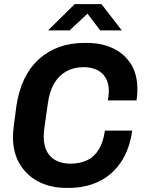

<svg xmlns="http://www.w3.org/2000/svg" viewBox="-20 -905 715 935"><path d="M302 10Q229 10 170.5 -19Q112 -48 77.5 -104Q43 -160 43 -239Q43 -259 48.5 -302.5Q54 -346 60 -390Q71 -463 98 -519.5Q125 -576 168 -615.5Q211 -655 267 -675.5Q323 -696 390 -696H404Q474 -696 529 -670.5Q584 -645 616.5 -595Q649 -545 649 -470Q649 -457 648 -443.5Q647 -430 645 -416H505Q508 -429 508.5 -439.5Q509 -450 510 -461Q510 -500 494.5 -526Q479 -552 451.5 -565Q424 -578 387 -578Q341 -578 304.5 -558.5Q268 -539 244.5 -500Q221 -461 213 -401Q207 -358 203 -330.5Q199 -303 196.5 -285.5Q194 -268 193.5 -257.5Q193 -247 193 -238Q193 -196 209 -166.5Q225 -137 254.5 -122.5Q284 -108 323 -108Q369 -108 404 -124.5Q439 -141 461 -177Q483 -213 491 -269H624Q611 -178 569 -115.5Q527 -53 462 -21.5Q397 10 314 10ZM214 -757 344 -885H474L573 -757H468L392 -857H426L319 -757Z"/></svg>

Font: Chivo SemiBold
Style: Italic
Weight: 600
Italic angle: -8.05°
Designer: Hector Gatti
Foundry: Omnibus-Type
Version: Version 2.002